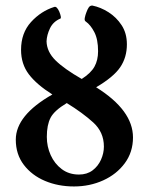

<svg xmlns="http://www.w3.org/2000/svg" viewBox="-20 -665 531 693"><path d="M247 8Q190 8 142.5 -12Q95 -32 66 -70Q37 -108 37 -161Q37 -249 169 -324Q112 -360 84 -397Q56 -434 56 -485Q56 -546 92 -585.5Q128 -625 176 -640Q185 -643 194 -623Q203 -600 198 -598Q172 -587 160.5 -563Q149 -539 148 -516Q149 -478 180.5 -447Q212 -416 275 -380Q308 -401 321 -424.5Q334 -448 334 -480Q334 -523 320.5 -549Q307 -575 290 -587Q284 -590 286 -600.5Q288 -611 292 -621Q296 -632 300.5 -638.5Q305 -645 313 -645Q343 -639 371.5 -621Q400 -603 419 -574Q438 -545 438 -505Q438 -458 414 -422.5Q390 -387 327 -350Q460 -267 460 -169Q460 -116 430.5 -76Q401 -36 352.5 -14Q304 8 247 8ZM149 -171Q149 -136 163 -105Q177 -74 203 -54.5Q229 -35 265 -35Q294 -35 314 -50Q334 -65 344.5 -88.5Q355 -112 355 -136Q355 -188 316.5 -223Q278 -258 221 -293Q176 -266 162.5 -240Q149 -214 149 -171Z"/></svg>

Font: Junicode SmExp
Style: Bold
Weight: 700
Width: 6
Designer: Peter S. Baker
Version: Version 2.205; ttfautohint (v1.8.4)